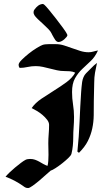

<svg xmlns="http://www.w3.org/2000/svg" viewBox="-20 -950 515 970"><path d="M261 -727Q283 -727 303.5 -720.5Q324 -714 344.5 -706.5Q365 -699 386 -692.5Q407 -686 428 -686Q440 -686 451.5 -689.5Q463 -693 475 -695Q460 -662 438 -641.5Q416 -621 395 -601Q374 -581 359 -554.5Q344 -528 344 -485Q344 -453 349 -422Q354 -391 354 -359Q354 -333 352 -307.5Q350 -282 350 -256Q350 -236 348 -214.5Q346 -193 341 -173Q339 -165 325.5 -152Q312 -139 295 -125.5Q278 -112 261 -101Q244 -90 236 -88Q228 -82 212.5 -67.5Q197 -53 179 -38Q161 -23 145 -11.5Q129 0 122 0Q114 0 108 -3Q102 -6 96 -11Q76 -25 53.5 -37Q31 -49 8 -57Q15 -66 28 -78.5Q41 -91 56 -103.5Q71 -116 85.5 -127Q100 -138 110 -143Q114 -145 120.5 -146Q127 -147 132 -147Q146 -147 157 -143Q168 -139 178 -133.5Q188 -128 198 -122Q208 -116 220 -112Q223 -122 224 -137Q225 -152 225 -168Q225 -184 224.5 -199.5Q224 -215 224 -226Q224 -249 226 -272.5Q228 -296 228 -319Q228 -332 218 -345Q208 -358 194.5 -369.5Q181 -381 165.5 -390Q150 -399 140 -404Q158 -430 189 -451Q220 -472 253 -492.5Q286 -513 315.5 -534.5Q345 -556 360 -583Q347 -589 333 -590Q319 -591 305 -591Q286 -591 268 -595Q250 -599 232.5 -603.5Q215 -608 197 -612Q179 -616 160 -616Q139 -616 119 -611.5Q99 -607 79 -607Q74 -614 74 -622Q74 -632 89.5 -647.5Q105 -663 125 -679Q145 -695 165.5 -707.5Q186 -720 195 -723Q206 -727 227 -727Q248 -727 261 -727ZM470 -632Q464 -606 460 -582.5Q456 -559 456 -533Q456 -510 455 -487Q454 -464 454 -441Q454 -402 453.5 -367.5Q453 -333 446 -300.5Q439 -268 424 -238Q409 -208 379 -178L371 -184Q379 -260 382 -335Q385 -410 390 -486Q391 -497 392 -510Q393 -523 395 -536Q397 -549 402 -560.5Q407 -572 415 -580Q429 -593 442 -607Q455 -621 470 -632ZM197 -930Q199 -929 201 -928Q203 -927 205 -925Q211 -920 228 -899.5Q245 -879 264 -854.5Q283 -830 299 -808Q315 -786 319 -777Q321 -772 320 -769.5Q319 -767 316 -763Q312 -758 306 -752.5Q300 -747 293 -743Q286 -739 278.5 -738Q271 -737 265 -742Q263 -743 259 -748.5Q255 -754 251.5 -760.5Q248 -767 244.5 -773Q241 -779 240 -782Q236 -791 224 -803.5Q212 -816 198 -828.5Q184 -841 171.5 -853Q159 -865 154 -873Q149 -881 149.5 -889Q150 -897 155 -903Q163 -914 173 -921.5Q183 -929 197 -930Z"/></svg>

Font: Hand Textur
Style: Regular
Weight: 400
Designer: F. H. Ehmcke um 1935
Foundry: Peter Wiegel
Version: Version 1.000